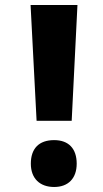

<svg xmlns="http://www.w3.org/2000/svg" viewBox="-20 -734 411 766"><path d="M102 -714 126 -252H266L289 -714ZM103 -81C103 -22 139 12 196 12C252 12 286 -22 286 -81C286 -141 254 -175 196 -175C135 -175 103 -141 103 -81Z"/></svg>

Font: Noto Sans Oriya ExtCond Blk
Style: Regular
Weight: 900
Width: 2
Designer: Amélie Bonet and Sol Matas
Foundry: Google LLC
Version: Version 2.006